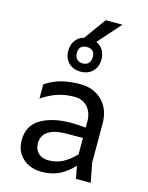

<svg xmlns="http://www.w3.org/2000/svg" viewBox="-136 -1012 853 1107"><g transform="rotate(15 290.0 -458.0)"><path d="M191 -703Q191 -739 209.5 -764.5Q228 -790 260 -798L354 -928H454L334 -793Q360 -782 374.5 -758.5Q389 -735 389 -703Q389 -658 361.5 -631Q334 -604 290 -604Q246 -604 218.5 -631Q191 -658 191 -703ZM337 -704Q337 -727 325 -739Q313 -751 290 -751Q267 -751 254.5 -739Q242 -727 242 -704Q242 -680 254.5 -666.5Q267 -653 290 -653Q312 -653 324.5 -666.5Q337 -680 337 -704ZM425 0 411 -75Q372 -32 326.5 -10Q281 12 224 12Q153 12 109 -28.5Q65 -69 65 -136Q65 -223 135 -264Q205 -305 315 -305Q355 -305 403 -300V-336Q403 -390 373.5 -422.5Q344 -455 297 -455Q241 -455 195.5 -440Q150 -425 102 -393V-478Q149 -509 198 -521.5Q247 -534 310 -534Q390 -534 440.5 -483Q491 -432 491 -348V-116L513 0ZM403 -140V-238H311Q160 -238 160 -141Q160 -105 183 -83.5Q206 -62 242 -62Q290 -62 328 -82Q366 -102 403 -140Z"/></g></svg>

Font: AmikoRegular
Style: Regular
Weight: 400
Designer: Pablo Impallari, Rodrigo Fuenzalida, Andres Torresi
Foundry: Impallari Type
Version: Version 1.000; ttfautohint (v1.3)